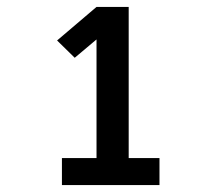

<svg xmlns="http://www.w3.org/2000/svg" viewBox="-20 -858 640 555"><path d="M159 -323V-401H259V-744L196 -691L145 -741L259 -838H352V-401H441V-323Z"/></svg>

Font: Iosevka Curly Slab XBdEx
Style: Regular
Weight: 800
Width: 7
Monospace: yes
Designer: Belleve Invis
Foundry: Belleve Invis
Version: Version 11.0.0; ttfautohint (v1.8.3)